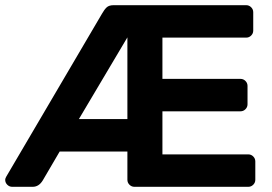

<svg xmlns="http://www.w3.org/2000/svg" viewBox="-20 -720 1050 740"><path d="M964 -98V-27Q964 -16 956 -8Q948 0 937 0H498Q487 0 479 -8Q471 -16 471 -27V-136H210L145 -25Q130 0 106 0H27Q16 0 8 -8Q0 -16 0 -27Q0 -32 4 -39L373 -667Q382 -683 391 -691.5Q400 -700 418 -700H929Q940 -700 948 -692Q956 -684 956 -673V-602Q956 -591 948 -583Q940 -575 929 -575H606V-416H907Q918 -416 926 -408Q934 -400 934 -389V-318Q934 -307 926 -299Q918 -291 907 -291H606V-125H937Q948 -125 956 -117Q964 -109 964 -98ZM471 -576 284 -261H471Z"/></svg>

Font: Hezaedrus Medium
Style: Regular
Weight: 500
Designer: Hubert & Fischer
Foundry: Hubert & Fischer
Version: Version 1.10;September 3, 2019;FontCreator 11.5.0.2425 64-bi